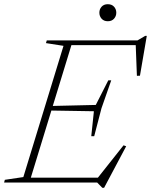

<svg xmlns="http://www.w3.org/2000/svg" viewBox="-46 -868 718 913"><path d="M256 -650 172.5 -663 176.5 -676H300.5L93.5 0H-26.5L-23 -13L65 -26ZM599 -664 619.5 -653.5H258L265.5 -676H608L644.5 -697.5H652L619.5 -508L605 -507.5ZM440.5 25 416 0H58.5L66.5 -23H445.5L409.5 -10.5L541.5 -177L554 -172.5L449 25ZM402 -220.5H388L400.5 -339L188 -342.5L195 -364L409.5 -369L469 -486H483L436.5 -353ZM466.5 -767Q448 -767 437.2 -779Q426.5 -791 426.5 -807.5Q426.5 -824.5 437.2 -836.2Q448 -848 466.5 -848Q485.5 -848 496.2 -836.2Q507 -824.5 507 -807.5Q507 -791 496.2 -779Q485.5 -767 466.5 -767Z"/></svg>

Font: Newsreader 16pt 16pt ExtraLight
Style: Italic
Weight: 250
Italic angle: -17°
Version: Version 1.003